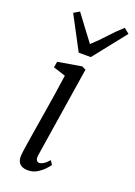

<svg xmlns="http://www.w3.org/2000/svg" viewBox="-156 -875 667 947"><g transform="rotate(20 177.5 -402.0)"><path d="M118 10Q101 10 87.8 4.2Q74.5 -1.5 67.8 -14.8Q61 -28 62.5 -50Q64 -68.5 69.8 -105Q75.5 -141.5 83.2 -189.2Q91 -237 99.8 -290Q108.5 -343 116.5 -395Q124.5 -447 130.5 -491L66 -511.5L71.5 -542.5L195.5 -563.5L216 -553.5L141.5 -78.5Q138.5 -60 144 -51.8Q149.5 -43.5 156.5 -43.5Q167.5 -43.5 179.5 -50.5Q191.5 -57.5 208.5 -76L221.5 -55Q216.5 -47.5 202.2 -32Q188 -16.5 166.5 -3.2Q145 10 118 10ZM156 -621 63 -796.5 93 -814Q117.5 -780.5 142.8 -747.2Q168 -714 193.5 -680Q230.5 -713.5 260.2 -746.8Q290 -780 327.5 -814L355 -792L219.5 -621Z"/></g></svg>

Font: Merriweather 24pt Light
Style: Italic
Weight: 300
Italic angle: -7.8°
Version: Version 2.101